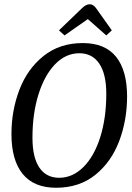

<svg xmlns="http://www.w3.org/2000/svg" viewBox="-20 -878 621 905"><path d="M34 -246Q34 -357 71.5 -455Q109 -553 185 -614Q261 -675 370 -675Q475 -675 527 -610.5Q579 -546 579 -423Q579 -312 542 -213.5Q505 -115 429.5 -54Q354 7 244 7Q140 7 87 -58Q34 -123 34 -246ZM481 -436Q481 -529 448 -578Q415 -627 354 -627Q290 -627 240 -575.5Q190 -524 161.5 -433.5Q133 -343 133 -229Q133 -136 165.5 -88Q198 -40 259 -40Q322 -40 373 -90.5Q424 -141 452.5 -231.5Q481 -322 481 -436ZM365 -838Q385 -858 403 -858Q420 -858 434 -838L507 -735L481 -711L394 -788L284 -711L258 -735Z"/></svg>

Font: Caladea
Style: Italic
Weight: 400
Italic angle: -9°
Designer: Carolina Giovagnoli and Andres Torresi
Foundry: Carolina Giovagnoli & Andres Torresi
Version: Version 1.001